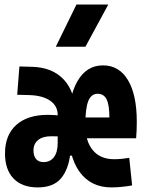

<svg xmlns="http://www.w3.org/2000/svg" viewBox="-20 -815 626 845"><path d="M146 9.8Q77.1 9.8 39.6 -29.3Q2 -68.4 2 -139.6Q2 -220.7 51.5 -265.1Q101.1 -309.6 190.9 -309.6Q222.7 -309.6 249.5 -304.9Q276.4 -300.3 294.4 -292L289.1 -200.7Q276.4 -211.9 254.4 -213.6Q232.4 -215.3 205.1 -215.3Q168 -215.3 147.7 -198.7Q127.4 -182.1 127.4 -152.8Q127.4 -128.4 138.9 -115Q150.4 -101.6 171.4 -101.6Q201.2 -101.6 217.5 -123.5Q233.9 -145.5 233.9 -185.5L242.2 -271.5L328.6 -129.9H248.5L289.6 -140.6Q281.7 -68.8 248 -29.5Q214.4 9.8 146 9.8ZM242.2 -151.4 233.9 -183.1V-309.1Q233.9 -348.6 201.2 -371.6Q168.5 -394.5 109.9 -396.5L55.7 -397.9L65.4 -522.5L119.6 -521Q211.4 -519 262 -463.4Q312.5 -407.7 312.5 -309.6V-151.4ZM470.2 9.8Q379.9 9.8 330.1 -58.8Q280.3 -127.4 280.3 -259.8Q280.3 -387.2 320.6 -457.3Q360.8 -527.3 433.1 -527.3Q504.4 -527.3 543.2 -462.4Q582 -397.5 582 -279.3Q582 -261.2 581.3 -241.9Q580.6 -222.7 579.1 -206.5H346.7V-297.9H461.4Q461.4 -353 449.2 -377.7Q437 -402.3 409.7 -402.3Q381.3 -402.3 368.4 -369.9Q355.5 -337.4 355.5 -264.6Q355.5 -193.4 388.7 -153.8Q421.9 -114.3 481.9 -114.3Q514.2 -114.3 548.8 -120.6L561.5 1Q540.5 4.9 516.4 7.3Q492.2 9.8 470.2 9.8ZM225.6 -609.4 316.4 -794.9H456.5L356 -609.4Z"/></svg>

Font: Cascadia Code
Style: Regular
Weight: 400
Monospace: yes
Designer: Aaron Bell
Foundry: Saja Typeworks
Version: Version 2106.017